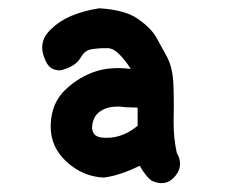

<svg xmlns="http://www.w3.org/2000/svg" viewBox="-20 -832 540 453"><path d="M390.1 -583 389.6 -542Q389.6 -506.3 397 -471.7Q404.8 -458.5 404.8 -445.8Q404.8 -427.7 389.6 -412.6Q377.4 -399.9 360.8 -399.9Q350.1 -399.9 336.9 -406.2Q323.7 -416.5 309.6 -440.9Q263.2 -418 225.1 -413.1Q175.3 -415 136.7 -450.7Q99.6 -484.9 99.6 -533.2Q99.6 -535.6 99.6 -538.6Q101.6 -589.4 134.3 -620.4Q167 -651.4 207.5 -664.1Q230.5 -671.4 258.3 -671.4Q272.5 -671.4 288.6 -669.4Q275.4 -689.9 263.2 -702.1Q247.6 -718.3 234.4 -718.3Q231.4 -718.3 224.4 -718.3Q217.3 -718.3 207 -717.3Q196.8 -716.3 189.9 -714.4Q178.2 -710.4 170.4 -696.3Q159.7 -677.2 131.3 -668.5Q125 -666 120.1 -666Q115.2 -666 112.3 -667Q94.7 -669.9 86.4 -691.4Q79.6 -706.5 79.6 -720.2Q79.6 -744.6 101.1 -763.7Q137.2 -800.3 214.4 -812.5Q276.4 -808.6 306.6 -786.6Q336.9 -765.1 349.1 -743.2L373.5 -698.7Q387.7 -672.9 389.2 -631.8Q390.1 -607.9 390.1 -583ZM275.4 -579.1Q266.1 -580.6 259.5 -580.6Q252.9 -580.6 247.6 -580.1Q236.3 -579.1 226.1 -574.7Q210.4 -567.9 203.6 -555.7Q201.2 -551.3 199.2 -544.7Q197.3 -538.1 197.3 -531.7Q197.3 -514.6 211.9 -509.3Q219.2 -506.8 231 -506.8Q253.4 -506.8 273.4 -515.6Q289.1 -522.5 304.7 -535.2V-578.1Z"/></svg>

Font: Bakudai
Style: Bold
Weight: 700
Version: Version 1.48